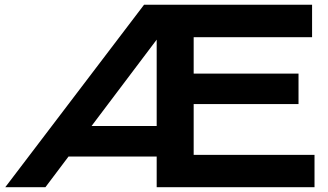

<svg xmlns="http://www.w3.org/2000/svg" viewBox="-20 -783 1373 803"><path d="M2 0H169.9L266.6 -128.4H635.3V0H1232.4V-135.3H790V-347.7H1165.5V-475.1H790V-627.4H1222.2V-763.2H582.5ZM362.8 -255.9 635.3 -617.2V-255.9ZM635.3 0H1295.4V-135.3H790V-347.7H1228.5V-475.1H790V-627.4H1285.2V-763.2H635.3Z"/></svg>

Font: Krona One
Style: Regular
Weight: 400
Designer: Yvonne Schüttler
Foundry: Yvonne Schüttler
Version: Version 1.002